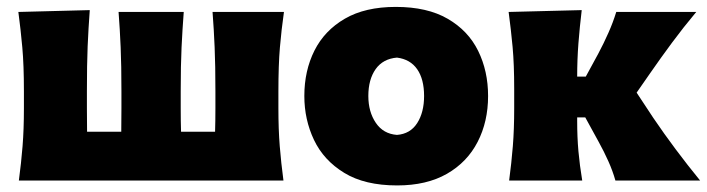

<svg xmlns="http://www.w3.org/2000/svg" viewBox="-20 -536 2098 570"><path d="M36 0Q43 -52.5 47 -102.2Q51 -152 51 -214.5V-264.5Q51 -343 46.2 -395.5Q41.5 -448 34.5 -500.5L246.5 -506Q242.5 -452 240.2 -398.5Q238 -345 238 -264.5V-214.5Q238 -176 238.5 -145H340Q340.5 -176 340.5 -214.5V-264.5Q340.5 -343 338.2 -395.5Q336 -448 332 -500.5H525.5Q521.5 -448 519 -395.5Q516.5 -343 516.5 -264.5V-214.5Q516.5 -176 517.5 -145H618.5Q619.5 -176 619.5 -214.5V-264.5Q619.5 -343 617.2 -395.5Q615 -448 611 -500.5H823Q815.5 -448 811 -395.5Q806.5 -343 806.5 -264.5V-214.5Q806.5 -152 810.5 -102.2Q814.5 -52.5 821.5 0Z M1159 14.5Q1063 14.5 1002 -22.8Q941 -60 912.2 -120.5Q883.5 -181 883.5 -251Q883.5 -326 913.5 -385.8Q943.5 -445.5 1003.8 -480.5Q1064 -515.5 1155 -515.5Q1248.5 -515.5 1309.2 -480.2Q1370 -445 1399.5 -385Q1429 -325 1429 -251Q1429 -175 1398 -114.8Q1367 -54.5 1306.8 -20Q1246.5 14.5 1159 14.5ZM1158.5 -135.5Q1198 -138.5 1218.5 -170.5Q1239 -202.5 1239 -251Q1239 -301 1218.5 -330.5Q1198 -360 1158.5 -365Q1117 -361.5 1095.2 -330.8Q1073.5 -300 1073.5 -251Q1073.5 -204 1095.8 -171.2Q1118 -138.5 1158.5 -135.5Z M1491.5 0Q1498.5 -52.5 1502.5 -102.2Q1506.5 -152 1506.5 -214.5V-272.5Q1506.5 -345 1501.8 -396.5Q1497 -448 1490 -500.5L1707 -506Q1701 -456 1697.2 -407.5Q1693.5 -359 1693.5 -308.5H1719L1756 -376.5Q1772.5 -407.5 1786.2 -438.5Q1800 -469.5 1809.5 -500.5H2047Q2008.5 -454.5 1975 -409.2Q1941.5 -364 1910 -318.5L1870 -261L1919.5 -186Q1951 -139.5 1985.8 -93Q2020.5 -46.5 2058.5 0H1807Q1799 -28.5 1786 -57.5Q1773 -86.5 1757.5 -114.5L1717.5 -187.5H1693.5V-176Q1693.5 -129 1697.2 -87Q1701 -45 1708.5 0Z"/></svg>

Font: Commissioner Flair ExtraBold
Style: Regular
Weight: 800
Designer: Kostas Bartsokas
Foundry: Kostas Bartsokas
Version: Version 1.000; ttfautohint (v1.8.3)